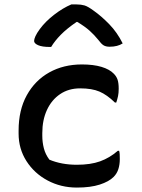

<svg xmlns="http://www.w3.org/2000/svg" viewBox="-20 -836 640 867"><path d="M350 -545Q402 -545 438.5 -534Q475 -523 494 -503Q506 -491 511 -476Q516 -461 516 -435Q516 -416 513 -402Q510 -388 505 -373H499Q463 -408 429 -422.5Q395 -437 342 -437Q290 -437 251.5 -411Q213 -385 192 -339.5Q171 -294 171 -235V-223Q171 -194 178 -166.5Q185 -139 203 -115Q258 -92 327 -92Q389 -92 432 -107.5Q475 -123 512 -155H518Q520 -148 520.5 -139.5Q521 -131 521 -118Q521 -93 514.5 -72.5Q508 -52 493 -37Q472 -16 430.5 -2.5Q389 11 327 11Q255 11 195 -21Q135 -53 99.5 -108.5Q64 -164 64 -233V-246Q64 -339 101 -406Q138 -473 202.5 -509Q267 -545 350 -545ZM302 -816H326Q346 -816 361.5 -811.5Q377 -807 404 -787Q438 -763 473.5 -726.5Q509 -690 534 -640Q511 -625 475 -625Q458 -625 447.5 -631.5Q437 -638 423 -657Q406 -678 385 -697Q364 -716 329 -737H326Q282 -707 254.5 -679Q227 -651 211 -624H205Q170 -624 152 -632Q134 -640 134 -651Q134 -659 140 -672.5Q146 -686 160 -705Q185 -739 224.5 -769.5Q264 -800 302 -816Z"/></svg>

Font: Recursive Mn Csl St Med
Style: Regular
Weight: 500
Monospace: yes
Version: Version 1.079;hotconv 1.0.112;makeotfexe 2.5.65598; ttfautoh